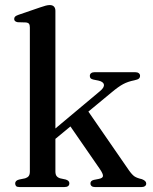

<svg xmlns="http://www.w3.org/2000/svg" viewBox="-20 -758 620 778"><path d="M59.5 0Q49 0 45.2 -4Q41.5 -8 41.5 -15Q41.5 -20.5 45.5 -24.5Q49.5 -28.5 57.5 -30.5L82 -35.5Q91.5 -38.5 96.2 -44.5Q101 -50.5 101 -63V-646.5Q101 -657 97.5 -661.5Q94 -666 86 -667L51.5 -668Q44 -669.5 40.8 -672.8Q37.5 -676 37.5 -681Q37.5 -687 41.2 -690.8Q45 -694.5 55 -698L142.5 -728Q156.5 -733 165.5 -735.2Q174.5 -737.5 181.5 -737.5Q193 -737.5 198.8 -731.2Q204.5 -725 204.5 -714V-63.5Q204.5 -51 209.2 -44.8Q214 -38.5 223.5 -35.5L246.5 -30.5Q261 -26 261 -15.5Q261 0 240.5 0ZM173 -211 385.5 -389Q403 -403.5 401 -415.2Q399 -427 378.5 -431.5L358.5 -435.5Q350 -437.5 347 -441Q344 -444.5 344 -450.5Q344 -457.5 349.2 -461.5Q354.5 -465.5 363.5 -465.5H527.5Q537 -465.5 542.2 -461.5Q547.5 -457.5 547.5 -451Q547.5 -444 543 -439.8Q538.5 -435.5 524 -432.5Q498.5 -427.5 479.2 -417.2Q460 -407 432 -383.5L183 -177.5ZM328 -320.5 502 -68.5Q515 -50 525 -43.2Q535 -36.5 555 -32Q564 -28.5 568.2 -24.2Q572.5 -20 572.5 -14Q572.5 -7.5 567.2 -3.8Q562 0 553 0H365Q356 0 351.2 -4Q346.5 -8 346.5 -14.5Q346.5 -20 349.5 -23.5Q352.5 -27 360 -29L380 -33Q396 -36 397.2 -44.2Q398.5 -52.5 385 -72.5L256.5 -258.5Z"/></svg>

Font: Fraunces 36pt
Style: Regular
Weight: 400
Version: Version 1.000;[b76b70a41]